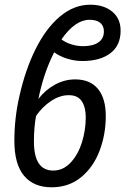

<svg xmlns="http://www.w3.org/2000/svg" viewBox="-20 -785 532 815"><path d="M41 -187Q41 -284 62 -375Q87 -488 131 -576.5Q175 -665 234.5 -715Q294 -765 363 -765Q421 -765 456.5 -735.5Q492 -706 492 -655Q492 -592 448.5 -559Q405 -526 330 -526Q297 -526 265 -536Q233 -546 210 -563Q165 -475 143 -365Q172 -403 213 -425.5Q254 -448 299 -448Q362 -448 395.5 -408Q429 -368 429 -292Q429 -214 402.5 -144.5Q376 -75 324 -32.5Q272 10 199 10Q123 10 82 -39Q41 -88 41 -187ZM421 -652Q421 -675 405.5 -688Q390 -701 360 -701Q299 -701 241 -618Q257 -605 282 -597Q307 -589 333 -589Q374 -589 397.5 -605Q421 -621 421 -652ZM344 -287Q344 -330 327 -355.5Q310 -381 272 -381Q234 -381 197 -356.5Q160 -332 133 -293Q124 -244 124 -184Q124 -61 206 -61Q248 -61 279.5 -94.5Q311 -128 327.5 -180Q344 -232 344 -287Z"/></svg>

Font: Noto Sans UI Narrow
Style: Italic
Weight: 400
Width: 4
Italic angle: -12°
Designer: Monotype Design Team
Foundry: Monotype Imaging Inc.
Version: Version 1.001